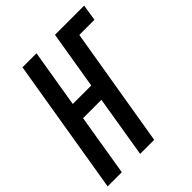

<svg xmlns="http://www.w3.org/2000/svg" viewBox="-221 -856 977 977"><g transform="rotate(-45 267.0 -367.5)"><path d="M-16 0 106 -735H207L155 -422H288L340 -735H550L536 -647H427L319 0H218L273 -334H141L86 0Z"/></g></svg>

Font: Iosevka Curly Semibold Oblique
Style: Regular
Weight: 600
Italic angle: -9°
Monospace: yes
Designer: Belleve Invis
Foundry: Belleve Invis
Version: Version 11.1.0; ttfautohint (v1.8.3)